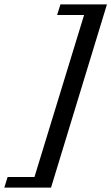

<svg xmlns="http://www.w3.org/2000/svg" viewBox="-108 -725 504 869"><path d="M376 -705 123 124H-88.5L-73.5 76H48L272.5 -657H150.5L165.5 -705Z"/></svg>

Font: Newsreader 16pt 16pt SemiBold
Style: Italic
Weight: 600
Italic angle: -17°
Version: Version 1.003